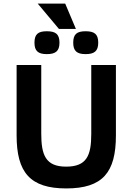

<svg xmlns="http://www.w3.org/2000/svg" viewBox="-20 -1040 742 1075"><path d="M350 -107C234.4 -107 211 -173.7 211 -292V-676H73V-282C73 -74.8 148.2 15 351 15C555.1 15 629 -74.6 629 -282V-676H491V-290C491 -167.9 464.8 -107 350 -107ZM459 -865C410.2 -865 390 -848.4 390 -801C390 -755.2 409.9 -737 459 -737C507 -737 530 -752.8 530 -801C530 -849.3 508.2 -865 459 -865ZM242 -865C193.2 -865 173 -848.4 173 -801C173 -755.2 192.9 -737 242 -737C290 -737 313 -752.8 313 -801C313 -849.3 291.2 -865 242 -865ZM310 -878H405L345 -1020H191Z"/></svg>

Font: Fog Sans
Style: Bold
Weight: 700
Foundry: Intel Corporation
Version: Version 1.00